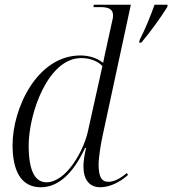

<svg xmlns="http://www.w3.org/2000/svg" viewBox="-20 -780 727 810"><path d="M569 -611 567 -600H576C613 -644 658 -705 686 -751L687 -760H632C614 -710 593 -658 569 -611ZM152 10C222 10 286 -42 339 -156H343C336 -126 332 -98 332 -78C332 -21 358 10 403 10C447 10 492 -16 520 -42L515 -50C489 -28 462 -13 437 -13C407 -13 396 -37 396 -86C396 -115 406 -178 413 -208L532 -760H376L374 -750H402C434 -750 457 -744 457 -715C457 -705 454 -694 451 -681L430 -585C425 -560 419 -538 415 -515C391 -534 358 -546 319 -546C137 -546 33 -324 33 -168C33 -64 66 10 152 10ZM176 -11C132 -11 101 -51 101 -166C101 -299 181 -535 323 -535C359 -535 394 -522 412 -501L350 -222C331 -141 259 -11 176 -11Z"/></svg>

Font: Noto Serif Display Light
Style: Italic
Weight: 300
Italic angle: -12°
Designer: Monotype Design Team
Foundry: Monotype Imaging Inc.
Version: Version 2.009